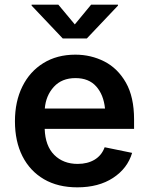

<svg xmlns="http://www.w3.org/2000/svg" viewBox="-20 -785 631 816"><path d="M308.6 11.2Q226.1 11.2 166.7 -23.4Q107.4 -58.1 75.4 -121.1Q43.5 -184.1 43.5 -269.5Q43.5 -353.5 75 -417.2Q106.4 -481 164.3 -516.8Q222.2 -552.7 300.3 -552.7Q366.7 -552.7 423.6 -523.7Q480.5 -494.6 515.1 -433.8Q549.8 -373 549.8 -277.3V-237.3H169.9Q172.4 -164.6 210.7 -126.5Q249 -88.4 310.1 -88.4Q352.1 -88.4 382.1 -106.4Q412.1 -124.5 424.8 -159.2L541.5 -135.3Q522 -69.3 460.7 -29.1Q399.4 11.2 308.6 11.2ZM170.4 -323.7H426.3Q420.4 -382.3 388.9 -417.7Q357.4 -453.1 300.8 -453.1Q242.7 -453.1 208.7 -415.8Q174.8 -378.4 170.4 -323.7ZM228 -765.1 297.9 -681.2 367.2 -765.1H481.4V-761.2L349.1 -621.6H246.6L114.3 -761.2V-765.1Z"/></svg>

Font: Inter SemiBold
Style: Regular
Weight: 600
Designer: Rasmus Andersson
Foundry: rsms
Version: Version 4.001;git-9221beed3